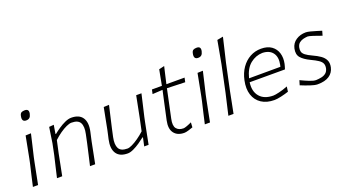

<svg xmlns="http://www.w3.org/2000/svg" viewBox="-56 -1299 3356 1866"><g transform="rotate(-20 1622.0 -366.0)"><path d="M43.5 0Q56 -56 68 -107.8Q80 -159.5 94.5 -220.5L105 -270.5Q117 -333.5 127.2 -386Q137.5 -438.5 148 -494.5L204 -496.5Q191 -440.5 178.5 -387Q166 -333.5 151 -270.5L140.5 -220.5Q128.5 -159.5 118.2 -107.8Q108 -56 97 0ZM204 -629.5Q155.5 -629.5 170.5 -691.5Q175.5 -713 188.2 -720.2Q201 -727.5 223 -727.5Q268.5 -727.5 258 -679Q252 -652 239.2 -640.8Q226.5 -629.5 204 -629.5Z M292.5 0Q305.5 -56 317.5 -107.8Q329.5 -159.5 344 -220.5L367.5 -335.5Q373 -373.5 379.2 -414Q385.5 -454.5 391.5 -494.5L440.5 -498.5L425.5 -408H431.5Q455 -427.5 488.5 -450.2Q522 -473 557.5 -489Q593 -505 622 -505Q704.5 -505 738 -454.2Q771.5 -403.5 751.5 -312.5Q747 -291.5 742 -270.2Q737 -249 731 -220.5Q719 -159.5 708.8 -107.8Q698.5 -56 687.5 0H634Q647 -56 658.8 -107.5Q670.5 -159 684 -219L702.5 -306.5Q718.5 -380.5 697.8 -419.8Q677 -459 608.5 -459Q587 -459 555 -444.5Q523 -430 487.2 -405Q451.5 -380 418 -348.5L390 -220Q378.5 -160 368 -108Q357.5 -56 346.5 0Z M1022.5 9.5Q939.5 9.5 906.2 -41.5Q873 -92.5 893 -183.5Q897.5 -203.5 902.2 -224Q907 -244.5 912.5 -271Q924.5 -333 934.8 -386Q945 -439 956 -494.5L1011.5 -497Q998.5 -441 986.2 -387.5Q974 -334 960 -273.5L941.5 -188.5Q926 -114.5 946.8 -75.2Q967.5 -36 1035.5 -36Q1054.5 -36 1085.2 -50.8Q1116 -65.5 1151.8 -90.5Q1187.5 -115.5 1221 -146.5L1248 -273.5Q1260 -334 1270.2 -386Q1280.5 -438 1291.5 -494.5H1346Q1333 -439 1321 -386Q1309 -333 1294 -270.5L1283.5 -220.5Q1271.5 -160 1261.2 -108Q1251 -56 1240 0H1194.5L1213.5 -87.5H1207.5Q1183.5 -68 1150.2 -45.2Q1117 -22.5 1082.8 -6.5Q1048.5 9.5 1022.5 9.5Z M1607.5 9.5Q1536.5 9.5 1502.5 -35.5Q1468.5 -80.5 1486 -162.5Q1505 -251.5 1521.5 -326.2Q1538 -401 1550 -456L1445 -450L1454.5 -494.5H1557.5Q1565.5 -537 1572.8 -575.2Q1580 -613.5 1588 -655L1644 -668Q1632.5 -618.5 1623.5 -580Q1614.5 -541.5 1604 -494.5H1792L1782.5 -450Q1736 -451.5 1688.5 -453Q1641 -454.5 1595.5 -456L1533.5 -163.5Q1518.5 -94.5 1542 -64.5Q1565.5 -34.5 1615 -34.5Q1625.5 -34.5 1650.5 -43.5Q1675.5 -52.5 1701 -65L1698 -14Q1677 -6.5 1650.5 1.5Q1624 9.5 1607.5 9.5Z M1821.5 0Q1834 -56 1846 -107.8Q1858 -159.5 1872.5 -220.5L1883 -270.5Q1895 -333.5 1905.2 -386Q1915.5 -438.5 1926 -494.5L1982 -496.5Q1969 -440.5 1956.5 -387Q1944 -333.5 1929 -270.5L1918.5 -220.5Q1906.5 -159.5 1896.2 -107.8Q1886 -56 1875 0ZM1982 -629.5Q1933.5 -629.5 1948.5 -691.5Q1953.5 -713 1966.2 -720.2Q1979 -727.5 2001 -727.5Q2046.5 -727.5 2036 -679Q2030 -652 2017.2 -640.8Q2004.5 -629.5 1982 -629.5Z M2065 0Q2078 -56 2089.8 -107.5Q2101.5 -159 2116 -221L2173.5 -493.5Q2185 -557 2196 -616.2Q2207 -675.5 2216.5 -729.5L2278.5 -741Q2264 -680 2249.8 -619Q2235.5 -558 2220 -494L2162 -220.5Q2150 -159.5 2140 -108Q2130 -56.5 2118.5 0Z M2540 9.5Q2460 9.5 2406.5 -25.8Q2353 -61 2332.5 -124.2Q2312 -187.5 2330 -271Q2345 -342.5 2381.5 -394.8Q2418 -447 2470.2 -475.8Q2522.5 -504.5 2584.5 -504.5Q2651.5 -504.5 2692.8 -474.8Q2734 -445 2748.8 -395.8Q2763.5 -346.5 2751 -287.5Q2748.5 -275.5 2744 -261Q2739.5 -246.5 2736 -235.5H2371Q2358 -144 2404.2 -89.5Q2450.5 -35 2544.5 -35Q2562.5 -35 2605.2 -45Q2648 -55 2696 -74L2689 -22Q2653.5 -10 2610 -0.2Q2566.5 9.5 2540 9.5ZM2583.5 -461.5Q2514.5 -459.5 2458.5 -414.8Q2402.5 -370 2378.5 -273.5L2703 -274.5Q2705.5 -284.5 2707.5 -293.5Q2723 -369 2689.8 -414.2Q2656.5 -459.5 2583.5 -461.5Z M2986 9.5Q2958 9.5 2910.5 -6.5Q2863 -22.5 2817.5 -41.5L2832 -89.5Q2879.5 -66.5 2919.8 -50.5Q2960 -34.5 2985 -34.5Q3013.5 -35.5 3040.8 -41Q3068 -46.5 3087.8 -62.2Q3107.5 -78 3114.5 -108.5Q3120.5 -138 3111.2 -158.8Q3102 -179.5 3075.2 -197.5Q3048.5 -215.5 3001.5 -237.5Q2938.5 -267.5 2909 -301.8Q2879.5 -336 2892 -395Q2903.5 -447.5 2947 -476.2Q2990.5 -505 3048.5 -505Q3064.5 -505 3093.5 -497.8Q3122.5 -490.5 3153 -481Q3183.5 -471.5 3205 -465L3191.5 -418Q3146.5 -435 3105.5 -448Q3064.5 -461 3052 -461Q3034 -460 3010 -455Q2986 -450 2965.8 -434.5Q2945.5 -419 2939 -387.5Q2934 -363 2939.5 -344.2Q2945 -325.5 2967.2 -308.2Q2989.5 -291 3034 -270.5Q3077.5 -251 3109.8 -228.5Q3142 -206 3156.5 -175.5Q3171 -145 3162 -102Q3150.5 -49.5 3106.8 -20Q3063 9.5 2986 9.5Z"/></g></svg>

Font: Commissioner Loud ExtraLight
Style: Italic
Weight: 200
Italic angle: -12°
Designer: Kostas Bartsokas
Foundry: Kostas Bartsokas
Version: Version 1.000; ttfautohint (v1.8.3)